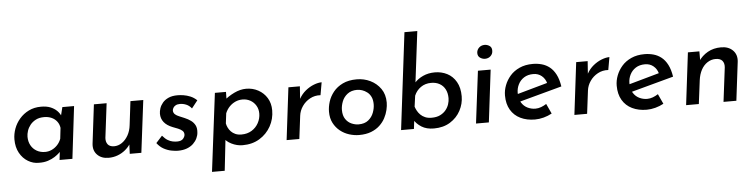

<svg xmlns="http://www.w3.org/2000/svg" viewBox="-53 -1055 6027 1534"><g transform="rotate(-5 2960.5 -288.0)"><path d="M222 8Q177 9 135.5 -15.5Q94 -40 68.5 -86Q43 -132 43 -195Q43 -238 58.5 -280.5Q74 -323 104.5 -358.5Q135 -394 178.5 -415.5Q222 -437 277 -437Q322 -437 352.5 -424.5Q383 -412 403 -392.5Q423 -373 434 -348L425 -330L447 -419H541L491 0H388L400 -103L408 -77Q402 -70 387.5 -56Q373 -42 350 -27Q327 -12 295 -1.5Q263 9 222 8ZM279 -74Q307 -74 332 -85.5Q357 -97 377 -118Q397 -139 408 -168L418 -255Q414 -284 397.5 -306Q381 -328 354.5 -340Q328 -352 295 -352Q255 -352 227.5 -337.5Q200 -323 182.5 -301Q165 -279 157 -254Q149 -229 149 -207Q149 -168 165.5 -138Q182 -108 211.5 -91Q241 -74 279 -74Z M780 17Q723 17 689.5 -17.5Q656 -52 662 -107L700 -419H802L768 -143Q766 -112 781 -92Q796 -72 831 -71Q866 -71 895.5 -91.5Q925 -112 945 -147.5Q965 -183 970 -229L993 -419H1096L1044 0H951L955 -96L959 -82Q942 -54 915 -31.5Q888 -9 853.5 4Q819 17 780 17Z M1336 9Q1317 9 1286.5 3.5Q1256 -2 1225 -18.5Q1194 -35 1170 -67L1220 -122Q1242 -96 1262.5 -84Q1283 -72 1302 -68.5Q1321 -65 1336 -65Q1371 -65 1385.5 -82.5Q1400 -100 1400 -116Q1400 -135 1387 -146.5Q1374 -158 1353.5 -166.5Q1333 -175 1311 -183Q1265 -201 1242 -230Q1219 -259 1219 -298Q1219 -318 1226.5 -341Q1234 -364 1251.5 -385Q1269 -406 1298.5 -419.5Q1328 -433 1372 -433Q1393 -433 1419.5 -429Q1446 -425 1474 -413.5Q1502 -402 1526 -379L1478 -318Q1459 -342 1434.5 -352Q1410 -362 1385 -362Q1364 -362 1350.5 -354.5Q1337 -347 1330.5 -335.5Q1324 -324 1324 -313Q1325 -295 1338 -283.5Q1351 -272 1371.5 -264Q1392 -256 1412 -247Q1441 -235 1462.5 -219Q1484 -203 1495.5 -180.5Q1507 -158 1504 -124Q1503 -101 1492 -77.5Q1481 -54 1461 -34.5Q1441 -15 1410 -3Q1379 9 1336 9Z M1856 10Q1810 10 1766 -12Q1722 -34 1704 -69L1728 -95L1695 201H1593L1671 -426H1760L1758 -324L1735 -353Q1777 -390 1826 -413.5Q1875 -437 1922 -437Q1975 -437 2019 -413Q2063 -389 2089 -346.5Q2115 -304 2115 -247Q2115 -178 2082.5 -119.5Q2050 -61 1992 -25.5Q1934 10 1856 10ZM1854 -76Q1901 -76 1936 -97.5Q1971 -119 1990.5 -155Q2010 -191 2010 -231Q2010 -267 1993 -295Q1976 -323 1948 -338.5Q1920 -354 1886 -354Q1855 -354 1828.5 -342Q1802 -330 1781 -308.5Q1760 -287 1747 -256L1737 -175Q1740 -158 1748.5 -140.5Q1757 -123 1771 -108.5Q1785 -94 1805.5 -85Q1826 -76 1854 -76Z M2352 -419 2345 -319Q2366 -357 2398 -383Q2430 -409 2465 -422.5Q2500 -436 2528 -436L2510 -334Q2464 -337 2425.5 -316Q2387 -295 2363 -260Q2339 -225 2334 -185L2311 0H2209L2260 -419Z M2790 10Q2751 10 2711 -2.5Q2671 -15 2638.5 -41Q2606 -67 2586 -105.5Q2566 -144 2566 -196Q2566 -235 2579 -276.5Q2592 -318 2621 -354Q2650 -390 2696.5 -412.5Q2743 -435 2809 -435Q2867 -435 2917.5 -410.5Q2968 -386 3000 -340.5Q3032 -295 3032 -229Q3032 -203 3024.5 -170.5Q3017 -138 3000.5 -106.5Q2984 -75 2956 -48.5Q2928 -22 2887 -6Q2846 10 2790 10ZM2793 -75Q2842 -75 2871.5 -99Q2901 -123 2914 -158Q2927 -193 2927 -225Q2927 -260 2915.5 -284Q2904 -308 2885 -322.5Q2866 -337 2845 -344Q2824 -351 2805 -351Q2758 -351 2727.5 -327.5Q2697 -304 2683.5 -269Q2670 -234 2670 -201Q2670 -156 2689 -128Q2708 -100 2737 -87.5Q2766 -75 2793 -75Z M3390 10Q3331 10 3291 -15Q3251 -40 3229 -78L3243 -105L3230 0H3127L3222 -777H3325L3270 -331L3272 -367Q3298 -397 3340.5 -416.5Q3383 -436 3435 -436Q3489 -436 3534 -413Q3579 -390 3606 -343Q3633 -296 3633 -227Q3633 -167 3604 -112.5Q3575 -58 3520.5 -24Q3466 10 3390 10ZM3379 -77Q3420 -77 3448 -91Q3476 -105 3493.5 -126.5Q3511 -148 3519 -173Q3527 -198 3527 -221Q3527 -262 3511.5 -292Q3496 -322 3467 -338.5Q3438 -355 3399 -355Q3351 -355 3315.5 -330Q3280 -305 3263 -264L3251 -177Q3256 -161 3265.5 -143.5Q3275 -126 3290 -111Q3305 -96 3327 -86.5Q3349 -77 3379 -77Z M3780 -419H3882L3831 0H3728ZM3787 -561Q3788 -586 3806 -603Q3824 -620 3851 -620Q3872 -620 3890.5 -607.5Q3909 -595 3908 -568Q3908 -543 3890 -526Q3872 -509 3845 -509Q3825 -509 3806 -521.5Q3787 -534 3787 -561Z M4212 -77Q4235 -77 4257.5 -85.5Q4280 -94 4300 -107L4337 -27Q4306 -10 4270.5 -0.5Q4235 9 4201 9Q4135 9 4084.5 -15.5Q4034 -40 4006 -87.5Q3978 -135 3978 -203Q3978 -244 3993.5 -284.5Q4009 -325 4038.5 -359Q4068 -393 4114 -414Q4160 -435 4221 -435Q4258 -435 4292.5 -425.5Q4327 -416 4355.5 -393.5Q4384 -371 4404 -332.5Q4424 -294 4433 -236L4079 -140L4063 -201L4359 -284L4323 -270Q4313 -308 4285 -331Q4257 -354 4218 -354Q4174 -354 4143.5 -334.5Q4113 -315 4097 -283Q4081 -251 4081 -215Q4081 -167 4100 -136.5Q4119 -106 4149 -91.5Q4179 -77 4212 -77Z M4660 -419 4653 -319Q4674 -357 4706 -383Q4738 -409 4773 -422.5Q4808 -436 4836 -436L4818 -334Q4772 -337 4733.5 -316Q4695 -295 4671 -260Q4647 -225 4642 -185L4619 0H4517L4568 -419Z M5108 -77Q5131 -77 5153.5 -85.5Q5176 -94 5196 -107L5233 -27Q5202 -10 5166.5 -0.5Q5131 9 5097 9Q5031 9 4980.5 -15.5Q4930 -40 4902 -87.5Q4874 -135 4874 -203Q4874 -244 4889.5 -284.5Q4905 -325 4934.5 -359Q4964 -393 5010 -414Q5056 -435 5117 -435Q5154 -435 5188.5 -425.5Q5223 -416 5251.5 -393.5Q5280 -371 5300 -332.5Q5320 -294 5329 -236L4975 -140L4959 -201L5255 -284L5219 -270Q5209 -308 5181 -331Q5153 -354 5114 -354Q5070 -354 5039.5 -334.5Q5009 -315 4993 -283Q4977 -251 4977 -215Q4977 -167 4996 -136.5Q5015 -106 5045 -91.5Q5075 -77 5108 -77Z M5556 -419V-326L5549 -340Q5577 -383 5623.5 -409.5Q5670 -436 5731 -436Q5791 -436 5825.5 -401Q5860 -366 5854 -310L5816 0H5713L5747 -274Q5750 -307 5733.5 -327Q5717 -347 5679 -347Q5644 -347 5613.5 -327Q5583 -307 5564 -271.5Q5545 -236 5539 -190L5515 0H5413L5464 -419Z"/></g></svg>

Font: Josefin Sans Medium
Style: Italic
Weight: 500
Italic angle: -7°
Designer: Santiago Orozco
Foundry: Typemade
Version: Version 2.000